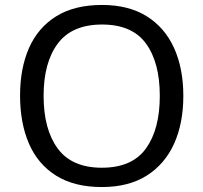

<svg xmlns="http://www.w3.org/2000/svg" viewBox="-20 -745 821 775"><path d="M720 -358Q720 -247 682.5 -164.5Q645 -82 572 -36Q499 10 391 10Q280 10 206.5 -36Q133 -82 97 -165Q61 -248 61 -359Q61 -469 97 -551Q133 -633 206.5 -679Q280 -725 392 -725Q499 -725 572 -679.5Q645 -634 682.5 -551.5Q720 -469 720 -358ZM156 -358Q156 -223 213 -145.5Q270 -68 391 -68Q513 -68 569 -145.5Q625 -223 625 -358Q625 -493 569 -569.5Q513 -646 392 -646Q271 -646 213.5 -569.5Q156 -493 156 -358Z"/></svg>

Font: Noto Sans Vithkuqi
Style: Regular
Weight: 400
Version: Version 1.001